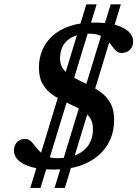

<svg xmlns="http://www.w3.org/2000/svg" viewBox="-20 -796 654 915"><path d="M240 99.5 507.5 -775.5H556L289 99.5ZM124.5 99.5 391.5 -775.5H440.5L173 99.5ZM253 -42Q309.5 -42 347.2 -59.5Q385 -77 404.2 -108.5Q423.5 -140 423 -183Q422.5 -219 403.8 -241.2Q385 -263.5 355.8 -278.8Q326.5 -294 293.8 -308.8Q261 -323.5 231.8 -343.5Q202.5 -363.5 184 -394.5Q165.5 -425.5 165.5 -474.5Q165.5 -518.5 181.8 -557.2Q198 -596 230.8 -625.5Q263.5 -655 313 -671.8Q362.5 -688.5 429.5 -688.5Q492.5 -688.5 533.5 -676.2Q574.5 -664 594.5 -644Q614.5 -624 614.5 -599.5Q614.5 -573.5 599 -558.5Q583.5 -543.5 560 -543.5Q544.5 -543.5 534 -553Q523.5 -562.5 513.8 -576.2Q504 -590 491 -603.5Q478 -617 457.8 -626.2Q437.5 -635.5 405.5 -635.5Q358.5 -635.5 327.5 -620.8Q296.5 -606 281.2 -579.5Q266 -553 266 -518Q266 -484 284.8 -462.5Q303.5 -441 332.8 -425.5Q362 -410 395 -394.8Q428 -379.5 457.2 -359Q486.5 -338.5 505.2 -306.2Q524 -274 524 -224.5Q524 -172.5 504.5 -129.2Q485 -86 448 -54.2Q411 -22.5 358.2 -5.2Q305.5 12 238.5 12Q171 12 128.8 -0.2Q86.5 -12.5 66.5 -33Q46.5 -53.5 46.5 -77.5Q46.5 -95 53.2 -107.5Q60 -120 71.8 -127Q83.5 -134 99.5 -134Q114 -134 124.8 -124.8Q135.5 -115.5 145.8 -101.8Q156 -88 169.2 -74.5Q182.5 -61 202.5 -51.5Q222.5 -42 253 -42Z"/></svg>

Font: Newsreader 16pt 16pt SemiBold
Style: Italic
Weight: 600
Italic angle: -17°
Version: Version 1.003